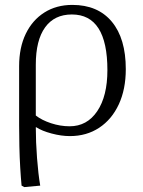

<svg xmlns="http://www.w3.org/2000/svg" viewBox="-20 -541 583 783"><path d="M79 222 68 216Q65 185 62.5 143Q60 101 59 56Q58 11 58 -29V-271Q58 -347 85 -403Q112 -459 161 -490Q210 -521 275 -521Q379 -521 436 -452.5Q493 -384 493 -259Q493 -177 464.5 -115.5Q436 -54 384.5 -20Q333 14 265 14Q230 14 190.5 3.5Q151 -7 128 -22H126Q126 38 131 103.5Q136 169 144 216ZM264 -26Q335 -26 376.5 -87.5Q418 -149 418 -255Q418 -482 273 -482Q202 -482 164 -429.5Q126 -377 126 -277V-70Q150 -51 188 -38.5Q226 -26 264 -26Z"/></svg>

Font: Literata 36pt Light
Style: Regular
Weight: 300
Designer: Latin by Veronika Burian and Jose Scaglione. Greek by Irene Vlachou. Cyrillic by Vera Evstafieva.
Foundry: TypeTogether
Version: Version 3.002